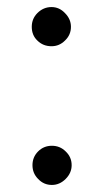

<svg xmlns="http://www.w3.org/2000/svg" viewBox="-20 -522 292 544"><path d="M126 -391Q148 -391 164 -407Q181 -423 181 -446Q181 -468 164 -485Q148 -502 126 -502Q103 -502 86 -485Q70 -469 70 -446Q70 -422 86 -407Q102 -391 126 -391ZM127 2Q149 2 166 -15Q183 -32 183 -54Q183 -77 166 -93Q150 -109 127 -109Q104 -109 88 -93Q72 -77 72 -54Q72 -31 88 -15Q104 2 127 2Z"/></svg>

Font: Unageo
Style: Regular
Weight: 400
Designer: Richard Sepsi
Foundry: Richard Sepsi
Version: Version 2.000